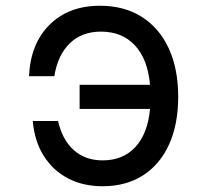

<svg xmlns="http://www.w3.org/2000/svg" viewBox="-20 -633 740 668"><path d="M337 15Q269 15 216.5 -12.5Q164 -40 132 -91Q100 -142 94 -212H182Q197 -146 237 -110.5Q277 -75 337 -75Q408 -75 451 -121.5Q494 -168 502 -254H257V-338H502Q494 -427 449.5 -475Q405 -523 331 -523Q265 -523 223 -482.5Q181 -442 169 -368H81Q86 -481 152.5 -547Q219 -613 328 -613Q412 -613 473 -574.5Q534 -536 567 -465Q600 -394 600 -296Q600 -200 568 -130Q536 -60 477 -22.5Q418 15 337 15Z"/></svg>

Font: Martian Mono Light
Style: Regular
Weight: 300
Monospace: yes
Designer: Roman Shamin
Foundry: Evil Martians
Version: Version 1.000; ttfautohint (v1.8.4.7-5d5b)